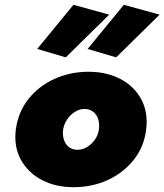

<svg xmlns="http://www.w3.org/2000/svg" viewBox="-20 -770 685 800"><path d="M254 -531 435 -709 286 -750 135 -566ZM464 -531 645 -709 496 -750 345 -566ZM46 -231Q37 -159 67 -104.5Q97 -50 154.5 -20Q212 10 286 10Q363 10 428 -19.5Q493 -49 536.5 -103Q580 -157 589 -230Q598 -302 568.5 -356.5Q539 -411 481.5 -441Q424 -471 349 -471Q273 -471 207.5 -441.5Q142 -412 99 -358Q56 -304 46 -231ZM243 -230Q247 -254 260.5 -273.5Q274 -293 294 -305Q314 -317 335 -316Q356 -315 370 -303Q384 -291 389.5 -272.5Q395 -254 392 -231Q389 -207 375 -187.5Q361 -168 341.5 -156.5Q322 -145 300 -146Q279 -147 265.5 -158.5Q252 -170 246 -189Q240 -208 243 -230Z"/></svg>

Font: Jost Black
Style: Italic
Weight: 900
Italic angle: -5°
Version: Version 3.710